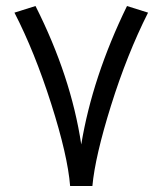

<svg xmlns="http://www.w3.org/2000/svg" viewBox="-20 -622 540 638"><path d="M213 -4Q205 -105 150 -277.5Q95 -450 28 -580L98 -602Q216 -368 250 -142Q287 -366 402 -602L472 -580Q402 -441 349 -271.5Q296 -102 287 -4Z"/></svg>

Font: Vazir Code
Style: Code
Weight: 400
Foundry: DejaVu fonts team - Redesigned by Saber Rastikerdar
Version: Version 1.1.2